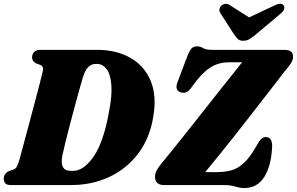

<svg xmlns="http://www.w3.org/2000/svg" viewBox="-20 -958 1538 994"><path d="M-0.5 -33.5Q-0.5 -47 7.2 -57.2Q15 -67.5 26.5 -72.5L49.5 -80Q61 -84.5 67 -95Q73 -105.5 82 -136Q90 -165.5 103.2 -215Q116.5 -264.5 132 -322.2Q147.5 -380 162 -435Q176.5 -490 187.2 -531.5Q198 -573 201.5 -589Q207.5 -614.5 188.5 -622L167.5 -629.5Q146 -640.5 146 -660.5Q146 -678 157.2 -689Q168.5 -700 189.5 -700H481Q582.5 -700 654.8 -658.8Q727 -617.5 759.5 -540.8Q792 -464 774 -357Q756.5 -244.5 696.8 -164.8Q637 -85 547 -42.5Q457 0 348.5 0H36.5Q14.5 0 7 -9.5Q-0.5 -19 -0.5 -33.5ZM358.5 -73.5Q413.5 -73.5 464.5 -147.2Q515.5 -221 543 -372Q561 -462 556.5 -518.2Q552 -574.5 531.5 -600.8Q511 -627 482 -627H475.5Q453 -627 436.8 -610.8Q420.5 -594.5 408.5 -556Q404 -541 393.5 -503.2Q383 -465.5 369.5 -415.8Q356 -366 342.5 -314.8Q329 -263.5 318.5 -220.5Q308 -177.5 303 -154Q287 -73.5 345.5 -73.5ZM1137 0H829Q782.5 0 782.5 -44Q782.5 -61.5 794 -80.8Q805.5 -100 821 -118Q837.5 -137.5 867.5 -174.8Q897.5 -212 936 -260.5Q974.5 -309 1016.5 -362Q1058.5 -415 1099.2 -466.8Q1140 -518.5 1175 -562.2Q1210 -606 1233.5 -635.5H1165.5Q1108 -635.5 1063.8 -605Q1019.5 -574.5 974 -509Q957 -484 941.8 -479.5Q926.5 -475 911.5 -481.5Q881.5 -494 902 -540.5L951.5 -671.5Q963.5 -699.5 973.2 -708.8Q983 -718 1001 -718Q1016.5 -718 1031.5 -709Q1046.5 -700 1076 -700H1448.5Q1474 -700 1485.5 -691.8Q1497 -683.5 1497 -663.5Q1497 -646.5 1484.5 -628Q1472 -609.5 1453.5 -588.5Q1431.5 -559.5 1393.5 -510.5Q1355.5 -461.5 1309 -401.5Q1262.5 -341.5 1213.8 -279.5Q1165 -217.5 1120.2 -162Q1075.5 -106.5 1042.5 -67H1103.5Q1145.5 -67 1179.5 -76.8Q1213.5 -86.5 1244.8 -116.2Q1276 -146 1310.5 -207Q1323 -230.5 1333 -239.5Q1343 -248.5 1356 -248.5Q1389 -248.5 1389 -201.5Q1385 -101.5 1348.8 -43Q1312.5 15.5 1245 15.5Q1226 15.5 1212.5 11.5Q1199 7.5 1182.2 3.8Q1165.5 0 1137 0ZM1309 -783.5Q1289.5 -767 1274.2 -757Q1259 -747 1239.5 -747Q1220 -747 1210 -757Q1200 -767 1189.5 -783.5L1121.5 -889Q1113.5 -901.5 1116.8 -913Q1120 -924.5 1128.5 -931Q1150 -946.5 1174 -928.5L1269.5 -868L1398.5 -928.5Q1434 -947 1448 -931Q1453.5 -924.5 1451.2 -912.5Q1449 -900.5 1433.5 -888Z"/></svg>

Font: Fraunces 72pt S050 Black
Style: Italic
Weight: 900
Italic angle: -16°
Version: Version 1.000; ttfautohint (v1.8.3)